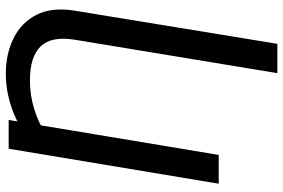

<svg xmlns="http://www.w3.org/2000/svg" viewBox="-178 -600 980 665"><g transform="rotate(-90 312.5 -267.0)"><path d="M493.7 203.1H392.1L507.8 -498Q521 -579.1 485.1 -616.5Q449.2 -653.8 367.7 -653.8Q314.9 -653.8 267.3 -638.9Q219.7 -624 180.7 -599.1L194.3 -680.7Q218.8 -695.8 249.8 -708.7Q280.8 -721.7 316.4 -729.5Q352.1 -737.3 390.1 -737.3Q458.5 -737.3 512.7 -710.7Q566.9 -684.1 594.2 -630.9Q621.6 -577.6 608.4 -498ZM230 -727.5 108.9 0H9.3L130.4 -727.5Z"/></g></svg>

Font: Inter 18pt
Style: Italic
Weight: 400
Italic angle: -9.3988°
Designer: Rasmus Andersson
Foundry: rsms
Version: Version 4.001;git-66647c0bb